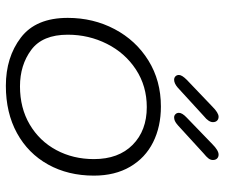

<svg xmlns="http://www.w3.org/2000/svg" viewBox="-74 -674 748 639"><g transform="rotate(90 299.5 -354.0)"><path d="M39 -206Q39 -291 76.5 -362Q114 -433 181 -474.5Q248 -516 334 -516Q401 -516 453 -490Q505 -464 534.5 -413.5Q564 -363 564 -293Q564 -207 527 -140.5Q490 -74 422.5 -37Q355 0 265 0Q170 0 104.5 -50Q39 -100 39 -206ZM509 -293Q509 -375 461.5 -422Q414 -469 336 -469Q266 -469 211 -433Q156 -397 125.5 -336.5Q95 -276 95 -206Q95 -122 145.5 -84.5Q196 -47 267 -47Q339 -47 394 -79.5Q449 -112 479 -168Q509 -224 509 -293ZM229 -576Q229 -586 245 -602L334 -687Q355 -708 368 -708Q376 -708 381 -703Q386 -698 386 -689Q386 -675 366 -659L271 -572Q257 -560 245 -560Q238 -560 233.5 -564.5Q229 -569 229 -576ZM355 -576Q355 -587 371 -602L459 -687Q480 -708 494 -708Q502 -708 507 -703Q512 -698 512 -689Q512 -681 506.5 -674Q501 -667 491 -659L397 -573Q388 -565 382 -562.5Q376 -560 370 -560Q364 -560 359.5 -564.5Q355 -569 355 -576Z"/></g></svg>

Font: Mali Light
Style: Italic
Weight: 300
Italic angle: -10°
Version: Version 1.000; ttfautohint (v1.6)